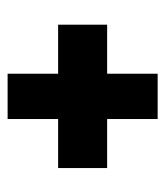

<svg xmlns="http://www.w3.org/2000/svg" viewBox="16 -594 444 517"><g transform="rotate(-90 238.5 -335.0)"><path d="M45 -401V-269H177V-133H299V-269H431V-401H299V-537H177V-401Z"/></g></svg>

Font: LT Wave Text Black
Style: Regular
Weight: 900
Designer: Daniel Lyons
Version: Version 2.5 (Glyphs App)